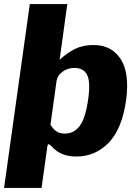

<svg xmlns="http://www.w3.org/2000/svg" viewBox="-35 -762 680 947"><path d="M259 -467Q298 -503 336.5 -521.5Q375 -540 426 -540Q515 -540 560 -471Q605 -402 587 -268Q567 -126 501 -58Q435 10 342 10Q304 10 274 -1.5Q244 -13 219 -41Q208 -51 205 -51Q200 -51 198 -36L170 165H-15L112 -742H297ZM285 -103Q330 -103 358.5 -141.5Q387 -180 400 -273Q412 -359 394.5 -393Q377 -427 332 -427Q299 -427 273.5 -408.5Q248 -390 244 -363L214 -147Q227 -125 243.5 -114Q260 -103 285 -103Z"/></svg>

Font: Morrison ExtraBold
Style: Regular
Weight: 800
Designer: Pablo Impallari, Rodrigo Fuenzalida (Modified by Dan O. Williams)
Version: Version 0.03;June 6, 2019;FontCreator 11.5.0.2425 64-bit; tt